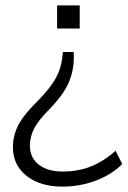

<svg xmlns="http://www.w3.org/2000/svg" viewBox="-20 -505 476 713"><path d="M192 -399V-485H276V-399ZM212 188Q129 188 78.5 148Q28 108 28 42Q28 0 47 -38.5Q66 -77 119 -129Q167 -178 187 -214.5Q207 -251 211 -290L214 -312H254V-289Q254 -242 235 -198Q216 -154 165 -101Q122 -58 106.5 -27Q91 4 91 36Q91 80 123.5 106Q156 132 213 132Q271 132 319 112.5Q367 93 409 55L434 104Q397 142 337.5 165Q278 188 212 188Z"/></svg>

Font: Nunito Sans Light
Style: Regular
Weight: 300
Designer: Vernon Adams
Foundry: Vernon Adams
Version: Version 3.101; ttfautohint (v1.8.4.7-5d5b);gftools[0.9.27]